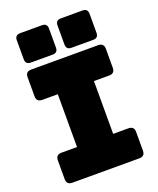

<svg xmlns="http://www.w3.org/2000/svg" viewBox="-169 -1048 944 1148"><g transform="rotate(-20 302.5 -473.5)"><path d="M89 0Q53 0 53 -36V-155Q53 -191 89 -191H188V-527H89Q53 -527 53 -563V-684Q53 -720 89 -720H515Q551 -720 551 -684V-563Q551 -527 515 -527H418V-191H515Q551 -191 551 -155V-36Q551 0 515 0ZM240 -760H102Q68 -760 68 -793V-914Q68 -947 102 -947H240Q273 -947 273 -914V-793Q273 -760 240 -760ZM498 -760H360Q327 -760 327 -793V-914Q327 -947 360 -947H498Q531 -947 531 -914V-793Q531 -760 498 -760Z"/></g></svg>

Font: Bungee Spice
Style: Regular
Weight: 400
Designer: David Jonathan Ross
Foundry: David Jonathan Ross
Version: Version 2.000